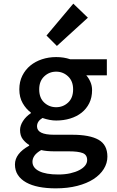

<svg xmlns="http://www.w3.org/2000/svg" viewBox="-20 -816 640 1053"><path d="M286 217Q235 217 194 209Q153 201 123.5 184.5Q94 168 78 143.5Q62 119 62 86Q62 26 140 -17V-21Q120 -33 105 -52.5Q90 -72 90 -103Q90 -127 106 -152Q122 -177 149 -195V-199Q123 -218 104.5 -250Q86 -282 86 -326Q86 -368 102.5 -401Q119 -434 146.5 -456.5Q174 -479 210.5 -491Q247 -503 288 -503Q330 -503 365 -491H566V-403H453Q466 -389 475.5 -367.5Q485 -346 485 -322Q485 -281 469.5 -250Q454 -219 427.5 -198Q401 -177 365 -166Q329 -155 288 -155Q253 -155 213 -169Q183 -151 183 -123Q183 -77 276 -77H376Q472 -77 520.5 -49.5Q569 -22 569 43Q569 79 549 111Q529 143 492.5 166.5Q456 190 403.5 203.5Q351 217 286 217ZM288 -228Q326 -228 353.5 -253.5Q381 -279 381 -326Q381 -371 353.5 -397Q326 -423 288 -423Q250 -423 222.5 -397Q195 -371 195 -326Q195 -279 222.5 -253.5Q250 -228 288 -228ZM300 141Q336 141 365 134.5Q394 128 415 117Q436 106 447 92Q458 78 458 62Q458 33 433.5 23.5Q409 14 359 14H281Q234 14 206 7Q180 22 169 38Q158 54 158 71Q158 104 194.5 122.5Q231 141 300 141ZM292 -564 235 -621 382 -796 462 -719Z"/></svg>

Font: Source Code Pro Semibold
Style: Regular
Weight: 600
Monospace: yes
Designer: Paul D. Hunt, Teo Tuominen
Foundry: Adobe Systems Incorporated
Version: Version 2.030;PS 1.000;hotconv 16.6.51;makeotf.lib2.5.65220